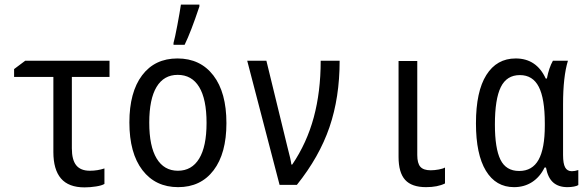

<svg xmlns="http://www.w3.org/2000/svg" viewBox="-20 -800 2540 831"><path d="M211 -142V-467H41V-501L89 -537H454V-467H291V-158Q291 -108 310 -84.5Q329 -61 369 -61Q402 -61 432 -71V-4Q421 3 395.5 7Q370 11 346 11Q277 11 244 -27.5Q211 -66 211 -142Z M540 -270Q540 -401 595 -474Q650 -547 748 -547Q847 -547 903.5 -473.5Q960 -400 960 -267Q960 -136 904.5 -63Q849 10 751 10Q653 10 596.5 -63.5Q540 -137 540 -270ZM874 -268Q874 -371 842 -423.5Q810 -476 749 -476Q689 -476 657.5 -423.5Q626 -371 626 -269Q626 -167 658 -114Q690 -61 750 -61Q810 -61 842 -113.5Q874 -166 874 -268ZM731 -614Q737 -635 747.5 -690.5Q758 -746 763 -780H843V-772Q806 -661 779 -606H731Z M1050 -537H1133L1213 -209L1224 -164Q1239 -108 1241 -88H1245Q1308 -181 1338 -292Q1368 -403 1368 -537H1450Q1450 -378 1406 -249.5Q1362 -121 1265 0H1190Z M1705 -121V-536H1786V-129Q1786 -93 1799.5 -78Q1813 -63 1844 -63Q1861 -63 1879.5 -66.5Q1898 -70 1906 -75V-6Q1874 10 1824 10Q1762 10 1733.5 -21.5Q1705 -53 1705 -121Z M2040 -266Q2040 -404 2085 -475.5Q2130 -547 2212 -547Q2302 -547 2342 -460H2347Q2356 -507 2373 -537H2438Q2417 -468 2417 -349V-129Q2417 -92 2426 -75.5Q2435 -59 2455 -59Q2468 -59 2483 -64V1Q2477 5 2464 7.5Q2451 10 2436 10Q2397 10 2374 -10.5Q2351 -31 2343 -75H2337Q2317 -34 2283 -12Q2249 10 2205 10Q2126 10 2083 -61Q2040 -132 2040 -266ZM2338 -256V-267Q2338 -373 2312 -424Q2286 -475 2230 -475Q2173 -475 2147.5 -423Q2122 -371 2122 -261Q2122 -158 2146 -109Q2170 -60 2227 -60Q2284 -60 2311 -108.5Q2338 -157 2338 -256Z"/></svg>

Font: Noto Sans Mono UI Cond
Style: Regular
Weight: 400
Width: 3
Monospace: yes
Designer: Monotype Design team
Foundry: Monotype Imaging Inc.
Version: Version 1.000